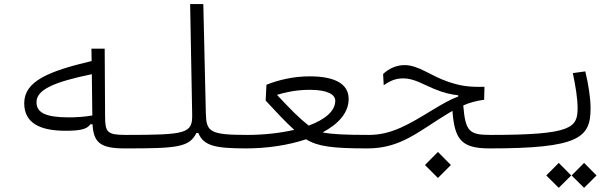

<svg xmlns="http://www.w3.org/2000/svg" viewBox="-20 -713 2970 925"><path d="M296.4 -83C362.3 -83 399.9 -89.8 414.6 -113.8L425.8 -114.3C430.7 -26.4 462.9 2 580.1 2C613.3 2 621.1 -9.3 621.1 -33.2C621.1 -57.1 613.3 -63 585.9 -63C496.6 -63 486.8 -76.2 486.3 -149.9L484.4 -478.5H420.4L421.4 -418.9C212.4 -369.6 96.7 -321.3 96.7 -215.8C96.7 -118.2 175.3 -83 296.4 -83ZM422.4 -355.5 424.8 -156.7C388.2 -149.9 341.8 -147.5 312.5 -147.5C199.2 -147.5 155.8 -170.4 155.8 -220.7C155.8 -279.8 236.3 -317.4 422.4 -355.5Z M580.1 2C831.1 2 891.6 -2.4 926.3 -72.3H935.5C960.9 -10.7 1016.1 2 1166 2C1194.3 2 1208.5 -4.9 1208.5 -32.7C1208.5 -54.2 1196.8 -63 1171.9 -63C989.7 -63 974.1 -78.1 971.7 -167L959.5 -693.4H896L905.8 -162.6C907.7 -70.3 880.9 -63 585.9 -63C566.4 -63 551.8 -57.6 551.8 -32.7C551.8 -10.7 561 2 580.1 2Z M1165 2C1265.6 2 1368.7 -13.2 1454.6 -42C1510.7 -7.3 1581.5 2 1749.5 2C1795.4 2 1805.2 -9.3 1805.2 -33.7C1805.2 -56.6 1795.4 -63 1757.3 -63C1640.6 -63 1575.2 -66.4 1534.2 -75.2C1609.9 -115.2 1659.7 -169.4 1659.7 -236.3C1659.7 -311.5 1588.9 -345.2 1471.7 -345.2C1393.6 -345.2 1320.8 -327.6 1263.7 -304.7L1259.8 -228.5C1310.5 -174.3 1353 -127.4 1397.5 -87.4C1329.1 -71.8 1250.5 -63 1171.9 -63ZM1467.3 -107.9C1419.4 -145.5 1380.9 -185.1 1314.5 -255.9C1350.1 -267.1 1403.8 -280.3 1472.7 -280.3C1559.1 -280.3 1595.2 -257.3 1595.2 -227.5C1595.2 -176.8 1543.9 -136.2 1467.3 -107.9Z M2337.9 2C2361.3 2 2377 -5.9 2377 -36.1C2377 -57.6 2368.2 -63 2343.8 -63C2241.2 -63 2222.2 -78.6 2211.9 -205.1C2243.2 -218.8 2274.9 -227.5 2312.5 -232.4L2314 -294.9C2238.8 -293 2200.2 -298.8 2141.1 -318.4C2052.7 -348.1 1997.1 -399.4 1928.7 -399.4C1889.6 -399.4 1852.5 -382.3 1825.7 -356.4L1828.6 -302.7C1862.3 -325.2 1887.2 -335.4 1923.3 -335.4C1973.6 -335.4 2017.6 -307.1 2069.3 -285.6C2120.6 -264.2 2156.7 -257.3 2187.5 -253.9V-248C2147 -232.9 2112.3 -212.4 2067.4 -185.5C1951.2 -114.7 1867.2 -63 1757.8 -63C1735.8 -63 1723.6 -52.7 1723.6 -31.2C1723.6 -7.3 1734.9 2 1750.5 2C1912.6 2 1996.1 -80.6 2142.1 -168.5C2147.9 -171.9 2153.8 -175.3 2159.7 -178.7C2170.4 -43.5 2199.7 2 2337.9 2ZM2089.8 144.5 2152.3 82 2089.8 19 2027.3 82Z M2337.9 2C2770.5 2 2825.2 -49.3 2825.2 -191.4C2825.2 -241.2 2814.9 -306.2 2799.8 -369.1L2739.7 -360.8C2752 -301.8 2762.7 -241.2 2762.7 -192.4C2762.7 -97.2 2734.9 -63 2343.8 -63C2333 -63 2325.2 -53.7 2325.2 -33.7C2325.2 -9.8 2328.6 2 2337.9 2ZM2671.9 191.9 2731.9 132.3 2671.9 71.8 2611.8 132.3ZM2793.9 191.9 2854 132.3 2793.9 71.8 2733.9 132.3Z"/></svg>

Font: Cascadia Mono Light
Style: Regular
Weight: 300
Monospace: yes
Designer: Aaron Bell
Foundry: Saja Typeworks
Version: Version 2404.023